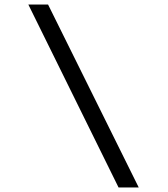

<svg xmlns="http://www.w3.org/2000/svg" viewBox="-20 -720 739 847"><path d="M503 107 105 -700H192L592 107Z"/></svg>

Font: Lexend Mega Light
Style: Regular
Weight: 300
Version: Version 1.007